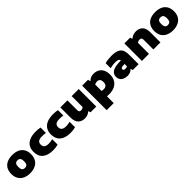

<svg xmlns="http://www.w3.org/2000/svg" viewBox="453 -2301 4263 4263"><g transform="rotate(-45 2585.0 -169.5)"><path d="M30 -274Q30 -365 66.5 -429Q103 -493 172.8 -526Q242.5 -559 341 -559Q440 -559 509.8 -525.8Q579.5 -492.5 616 -428.5Q652.5 -364.5 652.5 -274.5Q652.5 -184.5 614.5 -120.2Q576.5 -56 506.2 -22.5Q436 11 341 11Q246 11 176 -22.5Q106 -56 68 -120.2Q30 -184.5 30 -274ZM432 -274Q432 -338.5 409.5 -365.8Q387 -393 341 -393Q295 -393 272.8 -366Q250.5 -339 250.5 -274.5Q250.5 -210 272.8 -182.5Q295 -155 341 -155Q387 -155 409.5 -182.5Q432 -210 432 -274Z M726 -273Q726 -365.5 766.2 -429.5Q806.5 -493.5 884.8 -526.2Q963 -559 1075.5 -559Q1155.5 -559 1219 -545.5V-376Q1152.5 -385.5 1103 -385.5Q1024 -385.5 988.5 -358Q953 -330.5 953 -274Q953 -217.5 988 -190Q1023 -162.5 1092.5 -162.5Q1121 -162.5 1149 -166.2Q1177 -170 1219 -178.5V-9.5Q1187.5 0 1147.2 5.5Q1107 11 1063.5 11Q899 11 812.5 -62Q726 -135 726 -273Z M1272.5 -273Q1272.5 -365.5 1312.8 -429.5Q1353 -493.5 1431.2 -526.2Q1509.5 -559 1622 -559Q1702 -559 1765.5 -545.5V-376Q1699 -385.5 1649.5 -385.5Q1570.5 -385.5 1535 -358Q1499.5 -330.5 1499.5 -274Q1499.5 -217.5 1534.5 -190Q1569.5 -162.5 1639 -162.5Q1667.5 -162.5 1695.5 -166.2Q1723.5 -170 1765.5 -178.5V-9.5Q1734 0 1693.8 5.5Q1653.5 11 1610 11Q1445.5 11 1359 -62Q1272.5 -135 1272.5 -273Z M1845.5 -232.5V-550H2067.5V-247Q2067.5 -209 2081.8 -193.2Q2096 -177.5 2124.5 -177.5Q2146 -177.5 2166.8 -185.5Q2187.5 -193.5 2201 -206.5V-550H2423V0H2241.5L2227.5 -50H2219.5Q2187.5 -21 2147.5 -5.8Q2107.5 9.5 2063.5 9.5Q1962.5 9.5 1904 -49.8Q1845.5 -109 1845.5 -232.5Z M2529.5 -550H2714.5L2727 -494.5H2736.5Q2764 -525 2803.8 -542Q2843.5 -559 2893 -559Q2963 -559 3019.5 -529.8Q3076 -500.5 3109.5 -439.2Q3143 -378 3143 -286Q3143 -193 3104.8 -126.2Q3066.5 -59.5 2993.2 -24.5Q2920 10.5 2817 10.5Q2790.5 10.5 2751.5 7.5V220H2529.5ZM2922 -271Q2922 -331 2897.8 -356.8Q2873.5 -382.5 2827.5 -382.5Q2806.5 -382.5 2786.5 -377.2Q2766.5 -372 2751.5 -362V-159Q2782.5 -154 2808.5 -154Q2866.5 -154 2894.2 -182Q2922 -210 2922 -271Z M3752.5 -296V0H3570L3555 -48H3545.5Q3497 11 3398.5 11Q3334.5 11 3289.5 -10.2Q3244.5 -31.5 3221.2 -69.2Q3198 -107 3198 -155Q3198 -237.5 3261.5 -282.8Q3325 -328 3460 -335L3534 -338.5Q3528 -371 3500.2 -384.5Q3472.5 -398 3411.5 -398Q3376 -398 3332 -392.2Q3288 -386.5 3251.5 -376V-534.5Q3297.5 -546.5 3351.5 -552.8Q3405.5 -559 3452.5 -559Q3561.5 -559 3626.5 -534Q3691.5 -509 3722 -452Q3752.5 -395 3752.5 -296ZM3536 -148V-224L3483.5 -221.5Q3448 -219.5 3432.2 -207.8Q3416.5 -196 3416.5 -175Q3416.5 -156 3431 -145.2Q3445.5 -134.5 3473 -134.5Q3511 -134.5 3536 -148Z M3856 -550H4037.5L4051.5 -500H4061Q4091 -528.5 4133.8 -543.8Q4176.5 -559 4226 -559Q4323.5 -559 4380.8 -499.8Q4438 -440.5 4438 -316.5V0H4216V-303Q4216 -341.5 4201.2 -357Q4186.5 -372.5 4156 -372.5Q4133 -372.5 4112.2 -364.5Q4091.5 -356.5 4078 -343.5V0H3856Z M4518 -274Q4518 -365 4554.5 -429Q4591 -493 4660.8 -526Q4730.5 -559 4829 -559Q4928 -559 4997.8 -525.8Q5067.5 -492.5 5104 -428.5Q5140.5 -364.5 5140.5 -274.5Q5140.5 -184.5 5102.5 -120.2Q5064.5 -56 4994.2 -22.5Q4924 11 4829 11Q4734 11 4664 -22.5Q4594 -56 4556 -120.2Q4518 -184.5 4518 -274ZM4920 -274Q4920 -338.5 4897.5 -365.8Q4875 -393 4829 -393Q4783 -393 4760.8 -366Q4738.5 -339 4738.5 -274.5Q4738.5 -210 4760.8 -182.5Q4783 -155 4829 -155Q4875 -155 4897.5 -182.5Q4920 -210 4920 -274Z"/></g></svg>

Font: Encode Sans Semi Expanded Black
Style: Regular
Weight: 900
Width: 6
Designer: Multiple Designers
Foundry: Impallari Type
Version: Version 2.000